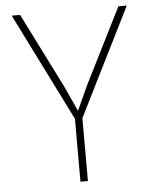

<svg xmlns="http://www.w3.org/2000/svg" viewBox="-53 -777 655 821"><g transform="rotate(-5 275.0 -366.5)"><path d="M28 -733 259 -270V0H291V-270L522 -733H486L324 -410L275 -303L226 -410L64 -733Z"/></g></svg>

Font: Kreadon Extra Light
Style: Regular
Weight: 200
Designer: kohakuno
Foundry: StudioGnu
Version: Version 1.000;Glyphs 3.1.2 (3151)